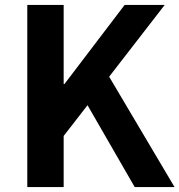

<svg xmlns="http://www.w3.org/2000/svg" viewBox="-20 -761 730 781"><path d="M91 -741H239V-419H242L487 -741H650L424 -449L690 0H528L336 -333L239 -208V0H91Z"/></svg>

Font: Merged Yaku Han JP
Style: Bold
Weight: 700
Designer: Ryoko NISHIZUKA 西塚涼子 (kana, bopomofo & ideographs); Paul D. Hunt (Latin, Greek & Cyrillic); Sandoll Communications 산돌커뮤니
Foundry: Adobe
Version: Version 2.004